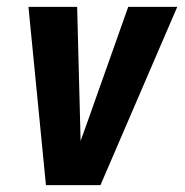

<svg xmlns="http://www.w3.org/2000/svg" viewBox="-20 -540 540 560"><path d="M114 0 63 -520H205L214 -173Q214 -162 214.5 -151Q215 -140 215 -129Q219 -140 223 -151Q227 -162 231 -173L354 -520H497L273 0Z"/></svg>

Font: Iosevka SS04 Heavy
Style: Italic
Weight: 900
Italic angle: -9°
Monospace: yes
Designer: Belleve Invis
Foundry: Belleve Invis
Version: Version 19.0.0; ttfautohint (v1.8.4)